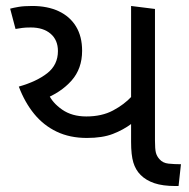

<svg xmlns="http://www.w3.org/2000/svg" viewBox="-20 -623 634 643"><path d="M271 -161Q214 -161 170 -182Q126 -203 94.5 -241.5Q63 -280 43 -333Q103 -350 138.5 -378Q174 -406 174 -452Q174 -489 149.5 -510Q125 -531 83 -531Q65 -531 54.5 -529.5Q44 -528 32 -526L14 -594Q25 -597 42.5 -600Q60 -603 88 -603Q139 -603 176.5 -585.5Q214 -568 234.5 -534.5Q255 -501 255 -453Q255 -393 219.5 -353Q184 -313 125 -290L142 -309Q155 -279 188 -256Q221 -233 269 -233Q321 -233 358.5 -253Q396 -273 421 -300V-209Q393 -188 358 -174.5Q323 -161 271 -161ZM568 0Q525 0 497 -9.5Q469 -19 451 -37Q434 -54 426.5 -79Q419 -104 419 -148V-603L499 -593V-152Q499 -124 502 -112Q505 -100 514 -90Q525 -77 544.5 -75Q564 -73 586 -73L578 0Z"/></svg>

Font: uguzrati25
Style: Book
Weight: 400
Designer: Jelle Bosma - Monotype Design Team, Universal Thirst
Foundry: Monotype Imaging Inc.
Version: Version 2.106